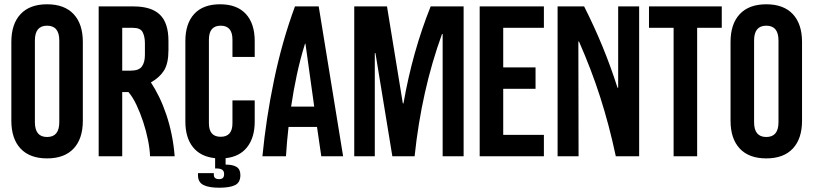

<svg xmlns="http://www.w3.org/2000/svg" viewBox="-20 -730 3800 897"><path d="M200 10Q119 10 76 -36Q33 -82 33 -166V-534Q33 -618 76 -664Q119 -710 200 -710Q281 -710 324 -664Q367 -618 367 -534V-166Q367 -82 324 -36Q281 10 200 10ZM200 -90Q257 -90 257 -159V-541Q257 -610 200 -610Q143 -610 143 -541V-159Q143 -90 200 -90Z M591 -400Q629 -400 643 -419.5Q657 -439 657 -474V-528Q657 -559 646.5 -579.5Q636 -600 601 -600H551V-400ZM441 -700H604Q687 -700 727 -661.5Q767 -623 767 -539V-496Q767 -434 746.5 -401Q726 -368 685 -345Q705 -315 723.5 -277Q742 -239 757 -194.5Q772 -150 782 -101Q792 -52 796 0H681Q680 -33 671.5 -75.5Q663 -118 649 -160.5Q635 -203 617.5 -240Q600 -277 580 -300H551V0H441Z M1066 -464V-545Q1066 -610 1011 -610Q956 -610 956 -545V-154Q956 -91 1011 -91Q1066 -91 1066 -154V-261H1170V-162Q1170 -88 1135 -43Q1100 2 1034 9V39Q1068 39 1085.5 50Q1103 61 1103 88Q1103 123 1078 135Q1053 147 1004 147Q955 147 930 134Q905 121 905 89V79H979V87Q979 97 985.5 102Q992 107 1002 107Q1015 107 1021 101.5Q1027 96 1027 83Q1027 69 1018 63Q1009 57 990 57H985V9Q917 2 881.5 -42.5Q846 -87 846 -162V-538Q846 -620 887.5 -665Q929 -710 1008 -710Q1087 -710 1128.5 -665Q1170 -620 1170 -538V-464Z M1448 -232 1407 -526H1405Q1382 -452 1366.5 -379Q1351 -306 1340 -232ZM1206 0Q1223 -177 1260.5 -357Q1298 -537 1358 -700H1469L1583 0H1481L1461 -137H1328Q1320 -67 1316 0Z M1635 -700H1788L1862 -247H1865Q1907 -488 1992 -700H2146V0H2048V-571H2045Q1997 -439 1965 -296Q1933 -153 1917 0H1813L1734 -482H1731V0H1635Z M2221 -700H2521V-600H2331V-415H2482V-315H2331V-100H2521V0H2221Z M2585 -700H2709Q2756 -607 2794.5 -513.5Q2833 -420 2865 -320H2868V-700H2966V0H2857Q2841 -75 2823 -143Q2805 -211 2784 -276.5Q2763 -342 2738.5 -406Q2714 -470 2685 -536H2682L2683 0H2585Z M3127 -600H3012V-700H3352V-600H3237V0H3127Z M3560 10Q3479 10 3436 -36Q3393 -82 3393 -166V-534Q3393 -618 3436 -664Q3479 -710 3560 -710Q3641 -710 3684 -664Q3727 -618 3727 -534V-166Q3727 -82 3684 -36Q3641 10 3560 10ZM3560 -90Q3617 -90 3617 -159V-541Q3617 -610 3560 -610Q3503 -610 3503 -541V-159Q3503 -90 3560 -90Z"/></svg>

Font: Booming Bebas 2
Style: Regular
Weight: 400
Designer: Ryoichi Tsunekawa
Foundry: Ryoichi Tsunekawa
Version: Version 2.000